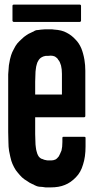

<svg xmlns="http://www.w3.org/2000/svg" viewBox="-20 -814 480 834"><path d="M132.8 -304.7Q132.8 -280.3 132.8 -231.4Q132.8 -213.9 133.8 -199.2Q133.8 -185.5 135.7 -173.8Q136.7 -163.1 139.6 -154.3Q141.6 -145.5 145.5 -138.7Q148.4 -132.8 153.3 -128.9Q158.2 -124 165 -123Q168 -121.1 171.9 -120.1Q175.8 -119.1 180.7 -118.2Q182.6 -117.2 191.4 -117.2Q199.2 -117.2 203.1 -117.2Q207 -117.2 211.9 -118.2Q215.8 -119.1 220.7 -121.1Q224.6 -123 228.5 -127Q232.4 -130.9 235.4 -134.8Q238.3 -139.6 241.2 -146.5Q244.1 -152.3 247.1 -160.2Q249 -168 250 -176.8Q251 -186.5 251 -197.3Q251 -203.1 251 -214.8Q251 -216.8 252 -218.8Q252.9 -219.7 255.9 -219.7Q286.1 -219.7 346.7 -219.7Q348.6 -219.7 350.6 -218.8Q351.6 -216.8 351.6 -214.8Q351.6 -203.1 351.6 -177.7Q351.6 -132.8 340.8 -99.6Q331.1 -65.4 309.6 -43.9Q287.1 -20.5 261.7 -10.7Q236.3 0 200.2 0Q197.3 0 189.5 0Q180.7 0 177.7 0Q170.9 -1 164.1 -2Q157.2 -2 150.4 -2.9Q143.6 -3.9 138.7 -5.9Q133.8 -7.8 129.9 -9.8Q127 -11.7 125 -12.7Q123 -13.7 120.1 -14.6Q113.3 -17.6 108.4 -20.5Q102.5 -24.4 96.7 -28.3Q91.8 -31.2 85.9 -35.2Q81.1 -39.1 75.2 -43.9Q66.4 -52.7 57.6 -63.5Q47.9 -74.2 41 -87.9Q33.2 -102.5 29.3 -115.2Q25.4 -127.9 19.5 -158.2Q16.6 -175.8 16.6 -196.3Q15.6 -216.8 15.6 -240.2Q15.6 -241.2 15.6 -243.2Q15.6 -244.1 15.6 -244.1Q15.6 -244.1 15.6 -244.1Q15.6 -309.6 15.6 -442.4Q15.6 -442.4 15.6 -443.4Q15.6 -443.4 15.6 -443.4Q15.6 -444.3 15.6 -448.2Q15.6 -471.7 15.6 -491.2Q16.6 -511.7 18.6 -530.3Q23.4 -560.5 28.3 -574.2Q32.2 -586.9 40 -600.6Q46.9 -615.2 55.7 -626Q65.4 -636.7 74.2 -644.5Q84 -654.3 94.7 -661.1Q104.5 -668 114.3 -671.9Q117.2 -673.8 120.1 -674.8Q122.1 -675.8 125 -676.8Q128.9 -679.7 133.8 -681.6Q137.7 -683.6 145.5 -683.6Q156.2 -685.5 173.8 -686.5Q190.4 -686.5 199.2 -686.5Q203.1 -686.5 207 -686.5Q210.9 -685.5 214.8 -685.5Q249 -683.6 269.5 -671.9Q291 -661.1 308.6 -641.6Q323.2 -627 333 -604.5Q341.8 -583 346.7 -554.7Q348.6 -543 349.6 -531.2Q350.6 -518.6 350.6 -506.8Q350.6 -441.4 350.6 -309.6Q350.6 -307.6 349.6 -306.6Q347.7 -304.7 345.7 -304.7Q274.4 -304.7 132.8 -304.7ZM249 -403.3Q249 -432.6 249 -493.2Q249 -503.9 248 -512.7Q247.1 -521.5 245.1 -529.3Q242.2 -536.1 240.2 -543Q237.3 -549.8 233.4 -553.7Q230.5 -559.6 226.6 -562.5Q223.6 -565.4 218.8 -568.4Q213.9 -570.3 210 -571.3Q205.1 -572.3 200.2 -572.3Q197.3 -572.3 188.5 -571.3Q180.7 -571.3 178.7 -571.3Q173.8 -570.3 169.9 -569.3Q166 -567.4 163.1 -566.4Q157.2 -563.5 153.3 -559.6Q148.4 -554.7 145.5 -548.8Q141.6 -543 139.6 -534.2Q136.7 -525.4 135.7 -514.6Q133.8 -503.9 133.8 -489.3Q132.8 -475.6 132.8 -459Q132.8 -440.4 132.8 -403.3Q170.9 -403.3 249 -403.3ZM34.2 -723.6Q34.2 -746.1 34.2 -789.1Q34.2 -791 36.1 -793Q37.1 -793.9 40 -793.9Q135.7 -793.9 327.1 -793.9Q329.1 -793.9 330.1 -793Q332 -791 332 -789.1Q332 -767.6 332 -723.6Q332 -721.7 330.1 -720.7Q329.1 -718.8 327.1 -718.8Q231.4 -718.8 40 -718.8Q37.1 -718.8 36.1 -720.7Q34.2 -721.7 34.2 -723.6Z"/></svg>

Font: Typeface
Style: Regular
Weight: 400
Version: Version 1.0